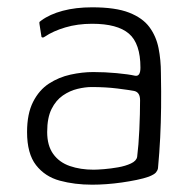

<svg xmlns="http://www.w3.org/2000/svg" viewBox="-20 -497 524 525"><path d="M232 8Q184 8 143.5 -3Q103 -14 78.5 -45.5Q54 -77 54 -136Q54 -186 70.5 -218.5Q87 -251 114 -268.5Q141 -286 173 -293Q205 -300 235 -300Q267 -300 299 -297Q331 -294 349 -290Q364 -287 364 -312Q364 -378 332.5 -405Q301 -432 232 -432Q192 -432 158.5 -422Q125 -412 103 -397Q99 -394 96 -394.5Q93 -395 93 -399L88 -431Q87 -436 88.5 -437.5Q90 -439 93 -441Q116 -458 151.5 -467.5Q187 -477 232 -477Q296 -477 333 -462.5Q370 -448 388.5 -423Q407 -398 413.5 -365.5Q420 -333 420 -297Q421 -246 420.5 -203.5Q420 -161 418 -120.5Q416 -80 412 -37Q411 -31 406.5 -25.5Q402 -20 387 -14Q373 -9 353.5 -5Q334 -1 313 2Q292 5 271.5 6.5Q251 8 232 8ZM236 -33Q246 -33 264.5 -34.5Q283 -36 303 -39.5Q323 -43 338 -50Q353 -57 355 -68Q359 -99 361 -142.5Q363 -186 363 -223Q363 -244 348 -248Q333 -251 301 -255Q269 -259 230 -259Q213 -259 192 -254Q171 -249 152 -236Q133 -223 121 -199Q109 -175 109 -136Q109 -99 125.5 -76Q142 -53 171 -43Q200 -33 236 -33Z"/></svg>

Font: Glory Light
Style: Regular
Weight: 300
Version: Version 1.011